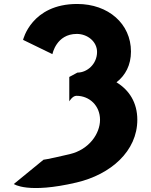

<svg xmlns="http://www.w3.org/2000/svg" viewBox="-20 -860 762 968"><path d="M244.3 -587C244.3 -587 263.3 -689 367.3 -689C420.3 -689 469.3 -651 469.3 -598C469.3 -538 420.3 -494 370.3 -494L329.3 -472V-349C329.3 -349 345.3 -377 365.3 -377C431.3 -377 484.3 -327 484.3 -256C484.3 -186 429 -105.8 331.7 -82.9C211 -54.5 199.6 -54.9 199.6 -54.9L49.7 67.7C49.7 67.7 119.1 118.2 366.3 60C538.6 19.5 672.3 -98 672.3 -256C672.3 -343 631.3 -406 567.3 -445C612.3 -480 640.3 -532 640.3 -600C640.3 -740 526.3 -840 369.3 -840C138.3 -840 96.3 -659 96.3 -659Z"/></svg>

Font: Sztylet
Style: Bd
Weight: 700
Foundry: Cannot Into Space Fonts, PlusOne Fonts
Version: Version 0.12